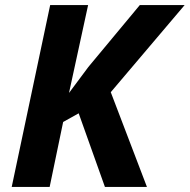

<svg xmlns="http://www.w3.org/2000/svg" viewBox="-20 -734 745 754"><path d="M26 0 177 -714H326L251 -369L327 -471L529 -714H705L415 -372L557 0H392L289 -289L228 -255L175 0Z"/></svg>

Font: Noto IKEA Latin
Style: Bold Italic
Weight: 700
Italic angle: -12°
Designer: Monotype Design Team
Foundry: Monotype Imaging Inc.
Version: Version 1.0